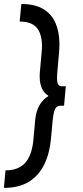

<svg xmlns="http://www.w3.org/2000/svg" viewBox="-38 -791 416 958"><path d="M-18.5 146.5 -10.5 59Q55.5 59 89 20Q122.5 -19 129 -97.5L137.5 -191.5Q142 -238.5 160 -267.8Q178 -297 202.5 -310.5V-314Q183.5 -325 172 -348.2Q160.5 -371.5 160 -408Q160 -414 160.2 -420.2Q160.5 -426.5 161 -432.5L169.5 -527Q171 -543 171.2 -551Q171.5 -559 171.5 -564.5Q170.5 -624 144.2 -653.8Q118 -683.5 60 -683.5L68.5 -771Q136 -771 177.5 -746.2Q219 -721.5 238.5 -677.2Q258 -633 258.5 -574.5Q258.5 -564 258 -552.2Q257.5 -540.5 256.5 -528L248.5 -436.5Q248 -427.5 247.2 -419Q246.5 -410.5 246.5 -403Q246.5 -380.5 252.2 -370.5Q258 -360.5 271.5 -360.5H290.5L281.5 -263.5H263Q245.5 -263.5 237 -247Q228.5 -230.5 224.5 -187.5L216 -96Q209.5 -25.5 183 29.2Q156.5 84 107 115.2Q57.5 146.5 -18.5 146.5Z"/></svg>

Font: Karla Medium
Style: Italic
Weight: 500
Italic angle: -8°
Designer: Jonathan Pinhorn
Version: Version 2.001